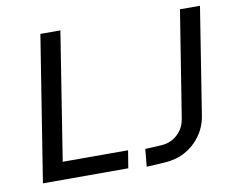

<svg xmlns="http://www.w3.org/2000/svg" viewBox="-78 -807 1127 917"><g transform="rotate(-10 486.0 -348.5)"><path d="M60 0 172 -705H269L171 -85H488L474 0ZM562 8 570 -77 650 -81Q680 -83 704.5 -97Q729 -111 745.5 -134.5Q762 -158 767 -191L849 -705H946L864 -187Q855 -132 824.5 -90Q794 -48 749.5 -24Q705 0 650 3Z"/></g></svg>

Font: Nunito Sans 7pt SemiCondensed Medium
Style: Italic
Weight: 500
Width: 4
Italic angle: -9°
Designer: Vernon Adams
Foundry: Vernon Adams
Version: Version 3.101;gftools[0.9.27]